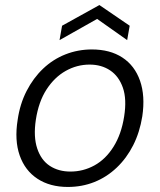

<svg xmlns="http://www.w3.org/2000/svg" viewBox="-20 -729 634 761"><path d="M249 12Q178 12 128.5 -20.5Q79 -53 58 -113Q37 -173 50 -254Q59 -317 85.5 -368.5Q112 -420 151 -457Q190 -494 239.5 -513.5Q289 -533 344 -533Q416 -533 465 -501Q514 -469 535 -409Q556 -349 544 -268Q534 -205 508 -153.5Q482 -102 442.5 -64.5Q403 -27 354 -7.5Q305 12 249 12ZM259 -49Q310 -49 354.5 -73.5Q399 -98 430 -147.5Q461 -197 472 -267Q483 -336 467 -381.5Q451 -427 416.5 -450Q382 -473 335 -473Q285 -473 240.5 -448Q196 -423 164.5 -374.5Q133 -326 122 -254Q112 -187 127.5 -140.5Q143 -94 177.5 -71.5Q212 -49 259 -49ZM216 -570 226 -627 374 -709 494 -627 484 -570 365 -654Z"/></svg>

Font: DM Sans 10pt Light
Style: Italic
Weight: 300
Italic angle: -10°
Version: Version 4.004;gftools[0.9.30]